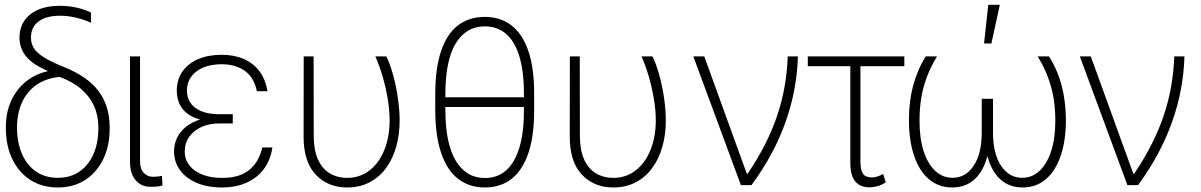

<svg xmlns="http://www.w3.org/2000/svg" viewBox="-20 -785 5090 814"><path d="M62.5 -625.5Q63 -688 108.4 -724.1Q153.8 -760.3 233.9 -760.3Q271 -760.3 304 -752.9Q336.9 -745.6 365.7 -731.9V-688.5Q338.4 -701.2 304.2 -709.7Q270 -718.3 234.4 -718.3Q174.8 -718.3 142.8 -693.6Q110.8 -668.9 111.3 -624.5Q111.3 -601.1 123.3 -581.3Q135.3 -561.5 165.3 -542.5Q195.3 -523.4 248.5 -502Q350.1 -461.9 397.5 -399.2Q444.8 -336.4 444.8 -245.6V-241.2Q445.3 -167.5 418 -110.8Q390.6 -54.2 341.3 -22.2Q292 9.8 225.1 9.8Q158.2 9.8 108.6 -22.2Q59.1 -54.2 32 -110.8Q4.9 -167.5 4.9 -241.2V-246.6Q4.9 -307.6 26.9 -356.4Q48.8 -405.3 88.4 -438Q127.9 -470.7 181.6 -482.9V-484.9Q121.6 -509.8 92.3 -543.9Q63 -578.1 62.5 -625.5ZM52.2 -246.6V-241.2Q52.7 -179.7 73.2 -132.3Q93.8 -85 132.3 -58.1Q170.9 -31.2 225.1 -31.2Q279.3 -31.2 317.6 -58.1Q356 -85 376.5 -132.3Q397 -179.7 397 -241.2V-245.6Q397 -294.9 378.9 -335.2Q360.8 -375.5 324.7 -407Q288.6 -438.5 232.9 -459Q174.3 -453.1 134 -424.8Q93.8 -396.5 73.2 -350.8Q52.7 -305.2 52.2 -246.6Z M531.2 -545.9H573.7V-101.6Q573.7 -67.9 589.8 -51.8Q606 -35.6 627 -35.6Q642.1 -35.6 653.1 -37.1Q664.1 -38.6 666.5 -39.6L668.9 1.5Q665 2.9 651.6 5.1Q638.2 7.3 617.2 6.8Q579.6 7.3 555.2 -20.8Q530.8 -48.8 531.2 -101.6Z M916.5 -290H966.8V-261.7H909.2Q867.7 -261.7 834.5 -246.8Q801.3 -231.9 782.2 -205.1Q763.2 -178.2 763.2 -142.6Q763.2 -92.8 806.4 -61.8Q849.6 -30.8 922.4 -30.8Q996.6 -30.8 1037.6 -65.2Q1078.6 -99.6 1091.8 -159.7H1134.8Q1129.4 -121.6 1112.8 -90.6Q1096.2 -59.6 1068.8 -37.1Q1041.5 -14.6 1004.4 -2.4Q967.3 9.8 920.9 9.8Q859.4 9.8 813.7 -9.8Q768.1 -29.3 743.2 -63.7Q718.3 -98.1 717.8 -142.1Q717.8 -173.8 730.5 -200.4Q743.2 -227.1 768.1 -247.3Q793 -267.6 830.1 -278.8Q867.2 -290 916.5 -290ZM966.8 -267.6H916.5Q866.2 -267.6 830.6 -277.3Q794.9 -287.1 772.5 -304.9Q750 -322.8 739.7 -347.2Q729.5 -371.6 729.5 -400.9Q729.5 -447.3 753.2 -481.4Q776.9 -515.6 819.8 -534.2Q862.8 -552.7 919.9 -552.7Q972.7 -552.7 1013.4 -534.9Q1054.2 -517.1 1080.1 -482.7Q1106 -448.2 1113.8 -398.4H1068.8Q1057.6 -455.6 1019 -483.9Q980.5 -512.2 919.9 -512.7Q853 -512.2 813.2 -482.4Q773.4 -452.6 772.5 -401.9Q772.5 -355 807.6 -328.1Q842.8 -301.3 909.2 -300.8H966.8Z M1267.6 -545.9H1309.6L1310.1 -206.1Q1310.5 -146.5 1328.6 -107.7Q1346.7 -68.8 1378.2 -50Q1409.7 -31.2 1450.2 -30.8Q1505.9 -30.8 1546.6 -62.5Q1587.4 -94.2 1609.6 -149.7Q1631.8 -205.1 1631.8 -275.4Q1631.8 -317.9 1623.8 -366Q1615.7 -414.1 1602.1 -460.9Q1588.4 -507.8 1571.3 -545.9H1617.7Q1633.3 -515.1 1646.2 -468.5Q1659.2 -421.9 1666.7 -370.6Q1674.3 -319.3 1674.3 -273.9Q1674.3 -214.8 1659.9 -163.6Q1645.5 -112.3 1617.2 -73.2Q1588.9 -34.2 1547.1 -12.2Q1505.4 9.8 1451.7 9.8Q1369.6 9.8 1318.1 -45.2Q1266.6 -100.1 1267.1 -208Z M2220.2 -372.6V-331.5H1851.1V-372.6ZM2244.6 -383.3V-321.3Q2245.1 -210.4 2220.5 -137Q2195.8 -63.5 2149.2 -26.9Q2102.5 9.8 2035.6 9.8Q1969.2 9.8 1922.1 -26.9Q1875 -63.5 1850.1 -137Q1825.2 -210.4 1825.2 -321.3V-383.3Q1825.2 -494.1 1849.6 -567.4Q1874 -640.6 1921.1 -677Q1968.3 -713.4 2035.2 -713.4Q2102.1 -713.4 2148.9 -677Q2195.8 -640.6 2220.5 -567.4Q2245.1 -494.1 2244.6 -383.3ZM2201.2 -315.9V-388.7Q2201.2 -482.9 2181.9 -546.1Q2162.6 -609.4 2125.5 -641.4Q2088.4 -673.3 2035.2 -673.3Q1955.6 -672.9 1912.1 -601.1Q1868.7 -529.3 1868.2 -388.7V-315.9Q1868.7 -175.8 1912.6 -103Q1956.5 -30.3 2035.6 -30.3Q2088.9 -30.3 2125.7 -62.7Q2162.6 -95.2 2181.9 -158.9Q2201.2 -222.7 2201.2 -315.9Z M2396 -545.9H2438L2438.5 -206.1Q2439 -146.5 2457 -107.7Q2475.1 -68.8 2506.6 -50Q2538.1 -31.2 2578.6 -30.8Q2634.3 -30.8 2675 -62.5Q2715.8 -94.2 2738 -149.7Q2760.3 -205.1 2760.3 -275.4Q2760.3 -317.9 2752.2 -366Q2744.1 -414.1 2730.5 -460.9Q2716.8 -507.8 2699.7 -545.9H2746.1Q2761.7 -515.1 2774.7 -468.5Q2787.6 -421.9 2795.2 -370.6Q2802.7 -319.3 2802.7 -273.9Q2802.7 -214.8 2788.3 -163.6Q2773.9 -112.3 2745.6 -73.2Q2717.3 -34.2 2675.5 -12.2Q2633.8 9.8 2580.1 9.8Q2498 9.8 2446.5 -45.2Q2395 -100.1 2395.5 -208Z M3121.1 0 2919.4 -545.9H2965.8L3146 -48.8H3149.9Q3192.4 -111.8 3223.6 -173.3Q3254.9 -234.9 3275.4 -296.1Q3295.9 -357.4 3306.6 -419.7Q3317.4 -481.9 3319.8 -545.9H3362.8Q3358.9 -402.8 3309.6 -265.4Q3260.3 -127.9 3166 0Z M3814 -545.9V-504.4H3404.8V-545.9ZM3585 -545.9H3627.9V-98.6Q3628.4 -71.3 3634.3 -56.9Q3640.1 -42.5 3650.9 -37.8Q3661.6 -33.2 3674.8 -32.7Q3688.5 -32.7 3701.2 -37.1Q3713.9 -41.5 3724.1 -47.4L3735.4 -12.2Q3717.3 0 3699.7 4.4Q3682.1 8.8 3665.5 9.3Q3626.5 8.8 3606 -15.9Q3585.4 -40.5 3585 -93.8Z M3904.8 -545.9H3952.6Q3925.3 -501 3908.9 -456.8Q3892.6 -412.6 3885.5 -368.2Q3878.4 -323.7 3878.4 -275.9Q3877.9 -200.2 3895.5 -145.3Q3913.1 -90.3 3944.8 -60.8Q3976.6 -31.2 4018.1 -31.2Q4074.2 -31.2 4108.2 -82.5Q4142.1 -133.8 4142.1 -222.7V-366.2H4179.2V-241.7Q4179.7 -160.6 4160.6 -104.5Q4141.6 -48.3 4105.2 -19.3Q4068.8 9.8 4016.6 9.8Q3960 9.8 3918.7 -24.9Q3877.4 -59.6 3855.5 -124.3Q3833.5 -189 3833.5 -277.3Q3833.5 -355 3851.3 -421.9Q3869.1 -488.8 3904.8 -545.9ZM4379.4 -545.9H4427.2Q4463.4 -488.8 4481 -421.9Q4498.5 -355 4499 -277.3Q4499 -189 4476.8 -124.3Q4454.6 -59.6 4413.6 -24.9Q4372.6 9.8 4315.4 9.8Q4263.7 9.8 4227.3 -19.3Q4190.9 -48.3 4171.9 -104.5Q4152.8 -160.6 4152.8 -241.7V-366.2H4189.9V-222.7Q4189.9 -133.8 4223.9 -82.5Q4257.8 -31.2 4314 -31.2Q4356 -31.2 4387.5 -60.8Q4418.9 -90.3 4436.8 -145.3Q4454.6 -200.2 4454.1 -275.9Q4454.1 -323.7 4446.8 -368.2Q4439.5 -412.6 4423.1 -456.8Q4406.7 -501 4379.4 -545.9ZM4151.9 -600.6 4169.9 -764.6H4218.8L4183.1 -600.6Z M4759.8 0 4558.1 -545.9H4604.5L4784.7 -48.8H4788.6Q4831.1 -111.8 4862.3 -173.3Q4893.6 -234.9 4914.1 -296.1Q4934.6 -357.4 4945.3 -419.7Q4956.1 -481.9 4958.5 -545.9H5001.5Q4997.6 -402.8 4948.2 -265.4Q4898.9 -127.9 4804.7 0Z"/></svg>

Font: Inter Tight ExtraLight
Style: Regular
Weight: 250
Designer: Rasmus Andersson
Foundry: rsms
Version: Version 3.004